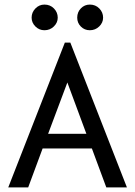

<svg xmlns="http://www.w3.org/2000/svg" viewBox="-20 -818 590 838"><path d="M444 0 381 -170H166L103 0H16L263 -632H287L534 0ZM274 -458 190 -234H357ZM174 -686Q151 -686 134.5 -702.5Q118 -719 118 -741Q118 -764 134.5 -781Q151 -798 174 -798Q199 -798 215.5 -781Q232 -764 232 -741Q232 -719 215 -702.5Q198 -686 174 -686ZM372 -686Q349 -686 333 -702Q317 -718 317 -741Q317 -765 333 -781.5Q349 -798 372 -798Q397 -798 413.5 -781Q430 -764 430 -741Q430 -719 413 -702.5Q396 -686 372 -686Z"/></svg>

Font: Inconsolata SemiExpanded Medium
Style: Regular
Weight: 500
Width: 6
Monospace: yes
Designer: Raph Levien, Cyreal, Brenton Simpson
Foundry: Raph Levien, Cyreal, Google
Version: Version 3.001; ttfautohint (v1.8.2.53-6de2)